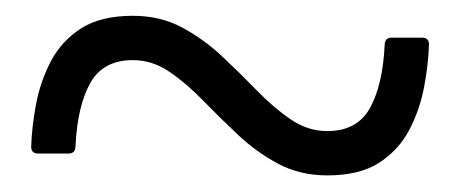

<svg xmlns="http://www.w3.org/2000/svg" viewBox="-20 -368 568 237"><path d="M384 -151.5Q350 -151.5 323.1 -166Q296.2 -180.5 274 -201.4Q251.8 -222.2 231.1 -243.5Q210.5 -264.8 189.4 -279.2Q168.2 -293.8 144 -293.8Q107 -293.8 91.2 -265.1Q75.5 -236.5 73.2 -187.8Q73.2 -178.5 64.8 -178.5H27Q18.5 -178.5 18.5 -186.8Q19.2 -211.2 24.5 -239.4Q29.8 -267.5 42.8 -292.4Q55.8 -317.2 80 -332.9Q104.2 -348.5 144 -348.5Q178 -348.5 204.9 -334Q231.8 -319.5 254 -298.6Q276.2 -277.8 296.9 -256.5Q317.5 -235.2 338.6 -220.8Q359.8 -206.2 384 -206.2Q421 -206.2 436.8 -234.9Q452.5 -263.5 454.8 -312.2Q454.8 -321.5 463.2 -321.5H501Q509.5 -321.5 509.5 -313.2Q508.8 -288.8 503.5 -260.6Q498.2 -232.5 485.2 -207.6Q472.2 -182.8 448 -167.1Q423.8 -151.5 384 -151.5Z"/></svg>

Font: Young Serif Light
Style: Regular
Weight: 300
Designer: Bastien Sozeau
Foundry: NBR — Bastien Sozeau
Version: Version 5.001